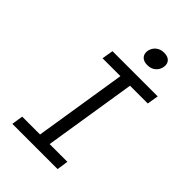

<svg xmlns="http://www.w3.org/2000/svg" viewBox="-273 -1044 1147 1147"><g transform="rotate(45 300.0 -471.0)"><path d="M65 0 76 -72H227L320 -658H169L181 -730H563L551 -658H401L308 -72H458L447 0ZM387 -818Q355 -818 339.5 -835Q324 -852 328 -880Q334 -908 354.5 -925Q375 -942 406 -942Q438 -942 453.5 -925Q469 -908 464 -880Q459 -852 438.5 -835Q418 -818 387 -818Z"/></g></svg>

Font: JetBrains Mono NL Light
Style: Italic
Weight: 300
Italic angle: -9°
Designer: Philipp Nurullin, Konstantin Bulenkov
Foundry: JetBrains
Version: Version 2.304; ttfautohint (v1.8.4.7-5d5b)